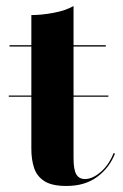

<svg xmlns="http://www.w3.org/2000/svg" viewBox="-20 -610 409 637"><path d="M9.1 -293H339.6V-289H9.1ZM361.5 -100.5Q343 -53 302.2 -23Q261.5 7 200.5 7Q152 7 127 -9.2Q102 -25.5 93 -53.2Q84 -81 84 -116V-455.5H11.5V-460H84V-560Q118 -560 158 -567.5Q198 -575 224 -590V-460H331V-455.5H224V-85Q224 -47.5 233 -31.8Q242 -16 262 -16Q286.5 -16 313.5 -38.8Q340.5 -61.5 357 -102Z"/></svg>

Font: Bodoni* 36pt
Style: Bold
Weight: 700
Version: Version 2.3